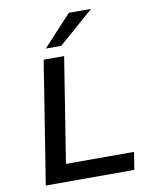

<svg xmlns="http://www.w3.org/2000/svg" viewBox="-100 -1015 860 1089"><g transform="rotate(-10 330.0 -471.0)"><path d="M74 0 186 -705H304L208 -101H600L584 0ZM209 -765 373 -942H501L298 -765Z"/></g></svg>

Font: Nunito Sans 7pt SemiExpanded SemiBold
Style: Italic
Weight: 600
Width: 6
Italic angle: -9°
Designer: Vernon Adams
Foundry: Vernon Adams
Version: Version 3.101;gftools[0.9.27]